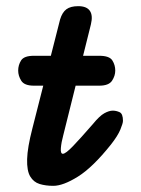

<svg xmlns="http://www.w3.org/2000/svg" viewBox="-20 -603 457 623"><path d="M90 -325Q59 -325 49 -341Q39 -357 39 -374Q39 -392 48.5 -407Q58 -422 90 -422H302Q335 -422 344.5 -407Q354 -392 354 -374Q354 -357 343.5 -341Q333 -325 302 -325ZM153 0Q128 0 108.5 -6Q89 -12 78 -30.5Q67 -49 68 -86.5Q69 -124 85 -186L175 -540Q182 -563 195.5 -573Q209 -583 234 -583Q261 -583 271.5 -568Q282 -553 275 -524L185 -163Q179 -141 177.5 -122.5Q176 -104 184 -104Q193 -104 217 -129Q241 -154 281 -200Q303 -227 318.5 -235.5Q334 -244 346 -244Q357 -244 368 -239Q379 -234 379 -211Q379 -203 370.5 -182.5Q362 -162 340 -134Q281 -60 233 -30Q185 0 153 0Z"/></svg>

Font: Edu TAS Beginner SemiBold
Style: Regular
Weight: 600
Version: Version 1.003